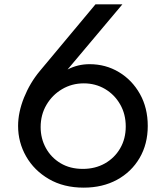

<svg xmlns="http://www.w3.org/2000/svg" viewBox="-20 -845 760 881"><path d="M364 16Q450.5 16 516.8 -20Q583 -56 620.5 -120Q658 -184 658 -267Q658 -350 622 -414Q586 -478 525.5 -514.2Q465 -550.5 391 -550.5Q336.5 -550.5 290 -526L541.5 -825H418L163 -519.5Q117.5 -465 90.2 -397.2Q63 -329.5 63 -267Q63 -192 99.8 -127.5Q136.5 -63 204.2 -23.5Q272 16 364 16ZM360 -70Q301.5 -70 258 -96Q214.5 -122 190.5 -165.8Q166.5 -209.5 166.5 -262Q166.5 -318.5 193.2 -364Q220 -409.5 265 -436Q310 -462.5 364.5 -462.5Q418 -462.5 461.8 -436.8Q505.5 -411 531.2 -366.2Q557 -321.5 557 -264.5Q557 -208.5 531.5 -164.5Q506 -120.5 461.5 -95.2Q417 -70 360 -70Z"/></svg>

Font: Spartan Medium
Style: Regular
Weight: 500
Designer: Matt Bailey, Mirko Velimirovic
Foundry: Matt Bailey
Version: Version 1.003; ttfautohint (v1.8.3)